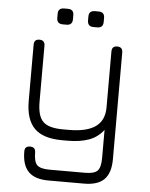

<svg xmlns="http://www.w3.org/2000/svg" viewBox="-57 -681 722 927"><g transform="rotate(5 304.0 -217.0)"><path d="M385.5 200C385.5 200 212.5 200 212.5 200C169 200 136.5 189.5 116 168.5C95 147.5 84.5 115 84.5 70.5C84.5 70.5 84.5 70.5 84.5 70.5C84.5 53 93 44.5 110.5 44.5C110.5 44.5 110.5 44.5 110.5 44.5C128 44.5 137 53 137 70.5C137 70.5 137 70.5 137 70.5C137 100.5 142.5 121 153 131.5C163.5 142 183.5 147.5 212.5 147.5C212.5 147.5 212.5 147.5 212.5 147.5C212.5 147.5 385.5 147.5 385.5 147.5C415 147.5 435 142 445.5 131.5C456 121 461.5 100.5 461.5 70.5C461.5 70.5 461.5 70.5 461.5 70.5C461.5 70.5 461.5 -67 461.5 -67C442.5 -42 418.5 -24.5 390 -14.5C361.5 -4.5 328 0.5 289.5 0.5C289.5 0.5 289.5 0.5 289.5 0.5C289.5 0.5 261.5 0.5 261.5 0.5C200 0.5 155.5 -13.5 127 -42C98.5 -70.5 84.5 -115 84.5 -175.5C84.5 -175.5 84.5 -175.5 84.5 -175.5C84.5 -175.5 84.5 -447 84.5 -447C84.5 -464.5 93 -473.5 110.5 -473.5C110.5 -473.5 110.5 -473.5 110.5 -473.5C128 -473.5 137 -464.5 137 -447C137 -447 137 -447 137 -447C137 -447 137 -175.5 137 -175.5C137 -129 146 -97 164.5 -79C182.5 -61 215 -52 261.5 -52C261.5 -52 261.5 -52 261.5 -52C261.5 -52 289.5 -52 289.5 -52C348 -52 391 -62.5 419.5 -83C447.5 -103.5 461.5 -134 461.5 -175.5C461.5 -175.5 461.5 -175.5 461.5 -175.5C461.5 -175.5 461.5 -447 461.5 -447C461.5 -464.5 470 -473.5 487.5 -473.5C487.5 -473.5 487.5 -473.5 487.5 -473.5C505 -473.5 514 -464.5 514 -447C514 -447 514 -447 514 -447C514 -447 514 70.5 514 70.5C514 115 503.5 147.5 483 168.5C462 189.5 429.5 200 385.5 200C385.5 200 385.5 200 385.5 200ZM234.5 -557C234.5 -557 216 -557 216 -557C196.5 -557 187 -567 187 -586.5C187 -586.5 187 -586.5 187 -586.5C187 -586.5 187 -605.5 187 -605.5C187 -624.5 196.5 -634 216 -634C216 -634 216 -634 216 -634C216 -634 234.5 -634 234.5 -634C253.5 -634 263 -624.5 263 -605.5C263 -605.5 263 -605.5 263 -605.5C263 -605.5 263 -586.5 263 -586.5C263 -567 253.5 -557 234.5 -557C234.5 -557 234.5 -557 234.5 -557ZM383.5 -557C383.5 -557 365 -557 365 -557C345.5 -557 336 -567 336 -586.5C336 -586.5 336 -586.5 336 -586.5C336 -586.5 336 -605.5 336 -605.5C336 -624.5 345.5 -634 365 -634C365 -634 365 -634 365 -634C365 -634 383.5 -634 383.5 -634C402.5 -634 412 -624.5 412 -605.5C412 -605.5 412 -605.5 412 -605.5C412 -605.5 412 -586.5 412 -586.5C412 -567 402.5 -557 383.5 -557C383.5 -557 383.5 -557 383.5 -557Z"/></g></svg>

Font: Jura-Fortis-Regular
Style: Regular
Weight: 500
Designer: Daniel Johnson, Alexei Vanyashin, Mirko Velimirovic
Foundry: Daniel Johnson
Version: ""